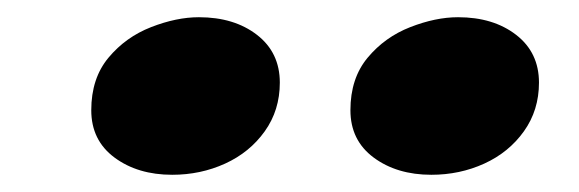

<svg xmlns="http://www.w3.org/2000/svg" viewBox="-20 -869 672 223"><path d="M481 -666Q441 -666 414 -686Q387 -706 387 -741Q387 -778 407 -802Q427 -826 456.5 -837.5Q486 -849 512 -849Q553 -849 579.5 -828.5Q606 -808 606 -773Q606 -741 588.5 -716.5Q571 -692 542.5 -679Q514 -666 481 -666ZM180 -666Q140 -666 113 -686Q86 -706 86 -741Q86 -778 106 -802Q126 -826 155.5 -837.5Q185 -849 211 -849Q252 -849 278.5 -828.5Q305 -808 305 -773Q305 -741 287.5 -716.5Q270 -692 241.5 -679Q213 -666 180 -666Z"/></svg>

Font: Lemon
Style: Regular
Weight: 400
Designer: Eduardo Rodriguez Tunni
Foundry: Eduardo Rodriguez Tunni
Version: Version 1.003; ttfautohint (v1.8.4.7-5d5b);gftools[0.9.24]